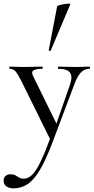

<svg xmlns="http://www.w3.org/2000/svg" viewBox="-56 -751 513 1052"><path d="M434 -386Q437 -386 437 -380Q437 -374 434 -374Q406 -374 386.5 -353Q367 -332 351 -288L232 28Q196 124 163 179.5Q130 235 95 258Q60 281 18 281Q-5 281 -20.5 270.5Q-36 260 -36 239Q-36 221 -25 212.5Q-14 204 0 204Q19 204 29 210Q39 216 49 222Q59 228 75 228Q99 228 121 206Q143 184 168 131.5Q193 79 226 -12L225 25L63 -303Q41 -347 28.5 -360.5Q16 -374 -2 -374Q-5 -374 -5 -380Q-5 -386 -2 -386Q15 -386 34 -385Q53 -384 70 -384Q104 -384 129.5 -385Q155 -386 176 -386Q178 -386 178 -380Q178 -374 176 -374Q143 -374 128.5 -366Q114 -358 125 -335L260 -60L232 -13L327 -286Q343 -332 327.5 -353Q312 -374 263 -374Q261 -374 261 -380Q261 -386 263 -386Q287 -386 308.5 -385Q330 -384 364 -384Q386 -384 400.5 -385Q415 -386 434 -386ZM222 -474Q221 -471 215.5 -472.5Q210 -474 211 -476L257 -716Q258 -719 269.5 -722.5Q281 -726 295.5 -728.5Q310 -731 320.5 -731Q331 -731 329 -727Z"/></svg>

Font: Cormorant Garamond Light Medium
Style: Regular
Weight: 500
Version: Version 4.001